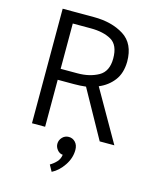

<svg xmlns="http://www.w3.org/2000/svg" viewBox="-133 -770 897 1101"><g transform="rotate(15 315.5 -220.0)"><path d="M285 -613H178V-344H278Q350 -344 402 -373Q454 -402 454 -479Q454 -559 407 -586Q360 -613 285 -613ZM502 0 345 -283Q328 -281 310.5 -280Q293 -279 274 -279H178V0H100V-680H285Q392 -680 464 -634.5Q536 -589 536 -482Q535 -413 501.5 -369.5Q468 -326 415 -304L589 0ZM325 21Q348 21 364 38Q380 55 380 84Q380 132 350.5 176Q321 220 281 240L260 202Q282 189 298 171.5Q314 154 317 129Q298 128 284.5 111.5Q271 95 271 76Q271 54 286.5 37.5Q302 21 325 21Z"/></g></svg>

Font: Palanquin
Style: Regular
Weight: 400
Designer: Pria Ravichandran
Version: Version 1.0.4